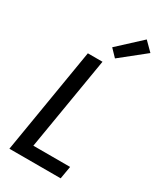

<svg xmlns="http://www.w3.org/2000/svg" viewBox="-240 -1071 980 1158"><g transform="rotate(30 250.0 -492.5)"><path d="M34 0 156 -735H258L150 -88H406L391 0ZM313 -790 265 -840 422 -985 482 -925Z"/></g></svg>

Font: Iosevka SS04 Semibold Oblique
Style: Regular
Weight: 600
Italic angle: -9°
Monospace: yes
Designer: Belleve Invis
Foundry: Belleve Invis
Version: Version 19.0.0; ttfautohint (v1.8.4)